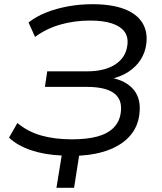

<svg xmlns="http://www.w3.org/2000/svg" viewBox="-20 -734 770 915"><path d="M249 161 274 7Q194 4 128.5 -18Q63 -40 23 -78L63 -148Q111 -107 175.5 -88.5Q240 -70 323 -70Q394 -70 444 -83.5Q494 -97 522.5 -126.5Q551 -156 556 -201Q563 -261 522.5 -290.5Q482 -320 392 -320H194L205 -394H394Q479 -394 529.5 -427Q580 -460 587 -519Q592 -558 573 -583.5Q554 -609 513 -622.5Q472 -636 409 -636Q335 -636 268 -617Q201 -598 147 -558L116 -627Q153 -656 201.5 -675Q250 -694 306 -704Q362 -714 420 -714Q511 -714 571 -691.5Q631 -669 658 -626Q685 -583 677 -523Q672 -484 650.5 -450Q629 -416 592.5 -392Q556 -368 506 -357V-364Q580 -351 617 -306.5Q654 -262 644 -188Q637 -131 601.5 -89Q566 -47 504.5 -22Q443 3 357 8L333 161Z"/></svg>

Font: Nunito Sans 10pt SemiExpanded
Style: Italic
Weight: 400
Width: 6
Italic angle: -9°
Designer: Vernon Adams
Foundry: Vernon Adams
Version: Version 3.101;gftools[0.9.27]